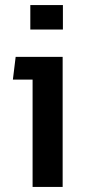

<svg xmlns="http://www.w3.org/2000/svg" viewBox="-20 -748 340 760"><path d="M228 -8H109V-433H31L42 -523H228ZM100 -631V-728H229V-631Z"/></svg>

Font: Kanit Cyrillic
Style: Regular
Weight: 400
Designer: Katatrad Team, Sasha Pavljenko
Foundry: CadsonDemak, Pavljenko + Design
Version: Version 1.002;Fontself Maker 3.5.7